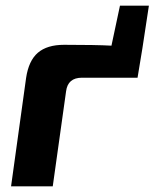

<svg xmlns="http://www.w3.org/2000/svg" viewBox="-20 -657 545 677"><path d="M505 -637 482 -486 465 -383H269Q219 -383 213 -335L166 0H19L72 -382Q81 -443 113.5 -471Q146 -499 206 -499Q318 -499 373 -496L403 -637Z"/></svg>

Font: Ezarion
Style: Bold Italic
Weight: 700
Italic angle: -8°
Designer: Natanael Gama
Version: Version 1.001;PS 001.001;hotconv 1.0.70;makeotf.lib2.5.58329